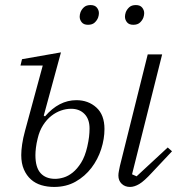

<svg xmlns="http://www.w3.org/2000/svg" viewBox="-20 -727 716 759"><path d="M194 12Q167 12 143.5 5Q120 -2 102.5 -17.5Q85 -33 74.5 -57Q64 -81 64 -114Q64 -132 67.5 -156.5Q71 -181 79 -210L149 -468H61L67 -493L221 -520L153 -270L158 -267Q213 -331 282 -331Q329 -331 361 -302Q393 -273 393 -217Q393 -178 380 -137.5Q367 -97 341.5 -63.5Q316 -30 279 -9Q242 12 194 12ZM494 12Q474 12 461 -0.5Q448 -13 448 -33Q448 -41 450 -51Q452 -61 454 -71L564 -512H621L502 -38L520 -30L643 -144L660 -129L582 -46Q550 -11 530.5 0.5Q511 12 494 12ZM198 -20Q214 -20 232 -25.5Q250 -31 267.5 -45Q285 -59 300.5 -83.5Q316 -108 325 -147Q330 -169 332 -186Q334 -203 334 -219Q334 -256 314 -276.5Q294 -297 261 -297Q241 -297 221 -290Q201 -283 183 -269Q165 -255 150.5 -232.5Q136 -210 129 -180Q124 -160 122 -143Q120 -126 120 -114Q120 -65 140.5 -42.5Q161 -20 198 -20ZM328 -629Q311 -629 303 -639Q295 -649 295 -661Q295 -669 298 -678Q302 -689 311.5 -698Q321 -707 338 -707Q355 -707 363 -697Q371 -687 371 -675Q371 -667 368 -658Q364 -647 354.5 -638Q345 -629 328 -629ZM507 -629Q490 -629 482 -639Q474 -649 474 -661Q474 -669 477 -678Q481 -689 490.5 -698Q500 -707 517 -707Q534 -707 542 -697Q550 -687 550 -675Q550 -667 547 -658Q543 -647 533.5 -638Q524 -629 507 -629Z"/></svg>

Font: IBM Plex Serif Light
Style: Italic
Weight: 300
Italic angle: -14°
Designer: Mike Abbink, Paul van der Laan, Pieter van Rosmalen
Foundry: Bold Monday
Version: Version 3.001